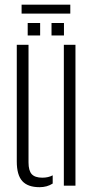

<svg xmlns="http://www.w3.org/2000/svg" viewBox="-20 -791 402 818"><path d="M51.5 -103V-600H101.5V-99Q101.5 -64 115.2 -49Q129 -34 160.5 -34Q185.5 -34 204.5 -44V-9Q180.5 6.5 148.5 6.5Q98.5 6.5 75 -19.5Q51.5 -45.5 51.5 -103ZM252 0V-600H301.5V0ZM199.5 -640V-693H252.5V-640ZM98 -640V-693H151V-640ZM72 -771H279.5V-733H72Z"/></svg>

Font: Big Shoulders Stencil Text ExtraLight
Style: Regular
Weight: 250
Version: Version 2.001